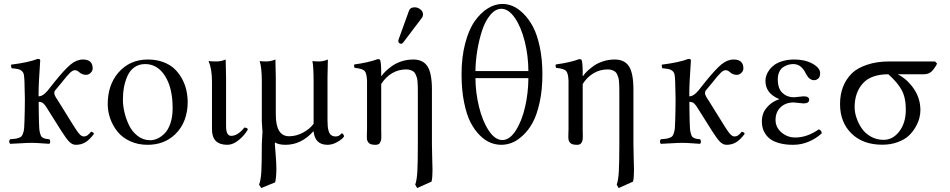

<svg xmlns="http://www.w3.org/2000/svg" viewBox="-20 -718 4774 965"><path d="M175.8 -108.9Q176.3 -87.4 177.2 -73.2Q178.2 -59.1 181.2 -48.8Q184.1 -38.6 187 -33.4Q189.9 -28.3 197 -24.9Q204.1 -21.5 210 -20.3Q215.8 -19 228 -18.1Q232.4 -13.7 232.4 -6.6Q232.4 0.5 228 4.9Q222.7 4.9 191.4 2.4Q160.2 0 140.1 0Q117.2 0 83 2.2Q48.8 4.4 30.8 4.9Q26.4 0.5 26.4 -6.6Q26.4 -13.7 30.8 -18.1Q48.8 -19.5 57.4 -20.8Q65.9 -22 75.7 -25.6Q85.4 -29.3 89.1 -34.2Q92.8 -39.1 96.4 -49.6Q100.1 -60.1 101.3 -73.5Q102.5 -86.9 103 -108.9Q105 -168.5 105 -220.7Q105 -247.6 103 -307.1Q102.1 -330.1 100.1 -341.8Q98.1 -353.5 90.1 -360.8Q82 -368.2 71.5 -370.6Q61 -373 38.1 -375Q34.2 -386.7 36.1 -393.1Q125 -404.3 168.9 -421.9Q182.1 -421.9 182.1 -415Q179.2 -373 175.8 -311.5Q173.8 -274.9 173.8 -233.9Q195.8 -233.9 219.2 -262.2L254.9 -307.1Q306.2 -370.6 335.9 -394.8Q365.7 -418.9 397 -418.9Q445.8 -418.9 445.8 -374Q445.8 -361.8 435.5 -351.8Q425.3 -341.8 412.1 -341.8Q393.1 -341.8 377 -356Q367.7 -365.2 356 -365.2Q345.7 -365.2 331.8 -352.1Q317.9 -338.9 290 -303.2L255.9 -262.2Q252.9 -258.3 252.9 -249Q252.9 -238.8 271 -212.9L339.8 -102.1L348.6 -87.9L356.9 -75.2L364.3 -64Q368.2 -57.6 371.1 -54.2L377 -46.9Q380.4 -42.5 383.1 -40.3Q385.7 -38.1 388.9 -35.9Q392.1 -33.7 395.3 -33Q398.4 -32.2 401.9 -32.2Q411.6 -32.2 419.2 -37.6Q426.8 -43 438 -56.2Q445.8 -53.7 448 -52.2Q450.2 -50.8 452.1 -44.9Q429.2 -14.6 408.4 -2.4Q387.7 9.8 360.8 9.8Q343.8 9.8 328.6 -5.1Q313.5 -20 288.1 -60.1L217.8 -171.9Q207.5 -189.5 198.5 -197.8Q189.5 -206.1 174.3 -206.1Q174.3 -194.8 174.8 -159.2Q175.3 -123.5 175.8 -108.9Z M521.5 -194.8Q521.5 -290.5 574.2 -352.1Q631.3 -418.9 723.6 -418.9Q765.6 -418.9 800.3 -406Q835 -393.1 857.2 -371.8Q879.4 -350.6 894.8 -322.3Q910.2 -293.9 916.7 -264.4Q923.3 -234.9 923.3 -204.1Q923.3 -158.2 908.2 -116.2Q892.6 -74.2 861.3 -43.9Q806.2 9.8 721.7 9.8Q673.3 9.8 634 -8.3Q594.7 -26.4 570.8 -56.2Q546.9 -85.9 534.2 -121.6Q521.5 -157.2 521.5 -194.8ZM709.5 -396Q678.7 -396 656 -380.1Q633.3 -364.3 621.1 -337.2Q608.9 -310.1 603.3 -280.3Q597.7 -250.5 597.7 -216.8Q597.7 -187 605.5 -153.6Q613.3 -120.1 628.9 -87.9Q644.5 -55.7 672.4 -34.4Q700.2 -13.2 735.4 -13.2Q753.4 -13.2 772 -21.7Q790.5 -30.3 808.1 -48.1Q825.7 -65.9 836.7 -98.6Q847.7 -131.3 847.7 -173.8Q847.7 -275.9 809.6 -335.9Q771.5 -396 709.5 -396Z M1045.4 -307.1Q1045.4 -374 1028.3 -409.2L1030.3 -411.1Q1042 -409.2 1069.3 -409.2Q1090.8 -409.2 1114.3 -418.9Q1116.2 -357.9 1116.2 -327.1V-85Q1116.2 -35.2 1141.6 -35.2Q1175.3 -35.2 1208.5 -77.1Q1210 -76.7 1212.9 -76.2Q1215.8 -75.7 1216.8 -75.4Q1217.8 -75.2 1219.7 -74.5Q1221.7 -73.7 1222.4 -73Q1223.1 -72.3 1224.1 -70.6Q1225.1 -68.8 1225.6 -66.9Q1208.5 -37.1 1179.7 -13.7Q1150.9 9.8 1122.6 9.8Q1045.4 9.8 1045.4 -67.9Z M1554.2 -57.1Q1493.7 9.8 1415 9.8Q1381.3 9.8 1362.3 -2L1361.8 0Q1361.3 2.4 1361.3 4.9Q1361.3 9.8 1365.2 55.2Q1369.1 100.6 1369.1 129.9Q1369.1 168 1363.3 198.2L1293 227.1L1282.2 210Q1291 187 1293.5 144.8Q1295.9 102.5 1295.9 6.8Q1295.9 -6.8 1297.6 -26.9Q1299.3 -46.9 1299.3 -56.2Q1299.3 -60.1 1297.6 -78.4Q1295.9 -96.7 1295.9 -106.9V-307.1Q1295.9 -377.4 1285.2 -411.1Q1296.9 -409.2 1318.4 -409.2Q1340.8 -409.2 1364.3 -418.9Q1366.2 -357.9 1366.2 -327.1V-142.1Q1366.2 -33.2 1433.1 -33.2Q1469.7 -33.2 1504.4 -52.2Q1539.1 -71.3 1556.2 -96.2V-307.1Q1556.2 -380.4 1550.3 -411.1Q1562 -409.2 1584 -409.2Q1604.5 -409.2 1627.9 -418.9Q1626 -357.9 1626 -327.1V-115.2Q1626 -96.2 1627.2 -83.3Q1628.4 -70.3 1632.3 -57.6Q1636.2 -44.9 1645 -38.6Q1653.8 -32.2 1667 -32.2Q1677.2 -32.2 1683.6 -36.1Q1689.9 -40 1693.1 -43.9Q1696.3 -47.9 1698.2 -47.9Q1701.2 -47.9 1705.1 -43Q1709 -38.1 1709 -33.2Q1709 -29.8 1698.5 -20Q1688 -10.3 1667.5 -0.2Q1647 9.8 1626 9.8Q1563.5 9.8 1556.2 -57.1Z M2064 -681.2Q2079.6 -681.2 2092.8 -670.9Q2106 -660.6 2106 -646Q2106 -635.3 2100.1 -627.9L2007.8 -505.9Q2002 -498 1996.1 -498Q1990.2 -498 1986.1 -502Q1981.9 -505.9 1981.9 -511.2Q1981.9 -515.1 1983.9 -521L2035.6 -664.1Q2041.5 -681.2 2064 -681.2ZM1897.9 -335.9Q1905.3 -347.2 1917.7 -359.4Q1930.2 -371.6 1950 -386Q1969.7 -400.4 1998 -409.7Q2026.4 -418.9 2057.1 -418.9Q2106.4 -418.9 2128.7 -384.3Q2150.9 -349.6 2150.9 -268.1V5.9Q2150.9 31.7 2152.3 75.9Q2153.8 120.1 2153.8 137.2Q2153.8 175.8 2148.9 194.8L2076.7 227.1L2066.9 210Q2075.2 187.5 2077.6 143.1Q2080.1 98.6 2080.1 5.9V-256.8Q2080.1 -274.4 2079.8 -283Q2079.6 -291.5 2078.6 -305.9Q2077.6 -320.3 2075.4 -327.4Q2073.2 -334.5 2069.1 -344Q2064.9 -353.5 2058.8 -357.9Q2052.7 -362.3 2043.5 -365.7Q2034.2 -369.1 2022 -369.1Q1982.9 -369.1 1950.4 -349.9Q1918 -330.6 1896 -295.9V-68.8Q1896 -63.5 1896.2 -53.5Q1896.5 -43.5 1896.5 -37.4Q1896.5 -31.2 1896.2 -22.9Q1896 -14.6 1894 -9.5Q1892.1 -4.4 1889.2 0.5Q1886.2 5.4 1880.6 7.6Q1875 9.8 1867.7 9.8Q1846.2 9.8 1837.2 3.4Q1828.1 -2.9 1824.7 -16.1Q1823.7 -20.5 1823.7 -29.3Q1823.7 -38.1 1824.2 -50.5Q1824.7 -63 1824.7 -68.8V-312Q1823.2 -350.6 1812.3 -361.8Q1801.3 -373 1762.7 -377Q1757.8 -384.8 1760.7 -394Q1830.6 -403.3 1878.9 -420.9Q1889.2 -420.9 1891.1 -415Q1896 -400.4 1896 -348.1V-335.9Z M2635.7 -360.8Q2635.3 -438.5 2617.2 -510.5Q2599.1 -582.5 2567.6 -628.2Q2536.1 -673.8 2500 -673.8Q2470.2 -673.8 2444.6 -643.3Q2418.9 -612.8 2403.3 -565.4Q2387.7 -518.1 2378.9 -464.4Q2370.1 -410.6 2369.6 -360.8ZM2635.7 -325.2H2369.6Q2370.1 -252.4 2387.5 -181.2Q2404.8 -109.9 2436.3 -62Q2467.8 -14.2 2504.9 -14.2Q2541.5 -14.2 2572.3 -62Q2603 -109.9 2619.1 -180.7Q2635.3 -251.5 2635.7 -325.2ZM2299.8 -344.2Q2299.8 -430.7 2318.1 -500.2Q2336.4 -569.8 2366.2 -611.8Q2396 -653.8 2431.9 -676Q2467.8 -698.2 2505.9 -698.2Q2531.2 -698.2 2557.4 -687.3Q2583.5 -676.3 2610.6 -649.7Q2637.7 -623 2658.7 -583.7Q2679.7 -544.4 2692.9 -482.4Q2706.1 -420.4 2706.1 -344.2Q2706.1 -265.6 2692.1 -202.6Q2678.2 -139.6 2656.7 -100.8Q2635.3 -62 2606.9 -36.1Q2578.6 -10.3 2552.2 -0.2Q2525.9 9.8 2500 9.8Q2472.7 9.8 2446 -0.5Q2419.4 -10.7 2392.6 -36.9Q2365.7 -63 2345.5 -101.8Q2325.2 -140.6 2312.5 -203.4Q2299.8 -266.1 2299.8 -344.2Z M2910.6 -335.9Q2918 -347.2 2930.4 -359.4Q2942.9 -371.6 2962.6 -386Q2982.4 -400.4 3010.7 -409.7Q3039.1 -418.9 3069.8 -418.9Q3119.1 -418.9 3141.4 -384.3Q3163.6 -349.6 3163.6 -268.1V5.9Q3163.6 31.7 3165 75.9Q3166.5 120.1 3166.5 137.2Q3166.5 175.8 3161.6 194.8L3089.4 227.1L3079.6 210Q3087.9 187.5 3090.3 143.1Q3092.8 98.6 3092.8 5.9V-256.8Q3092.8 -274.4 3092.5 -283Q3092.3 -291.5 3091.3 -305.9Q3090.3 -320.3 3088.1 -327.4Q3085.9 -334.5 3081.8 -344Q3077.6 -353.5 3071.5 -357.9Q3065.4 -362.3 3056.2 -365.7Q3046.9 -369.1 3034.7 -369.1Q2995.6 -369.1 2963.1 -349.9Q2930.7 -330.6 2908.7 -295.9V-68.8Q2908.7 -63.5 2908.9 -53.5Q2909.2 -43.5 2909.2 -37.4Q2909.2 -31.2 2908.9 -22.9Q2908.7 -14.6 2906.7 -9.5Q2904.8 -4.4 2901.9 0.5Q2898.9 5.4 2893.3 7.6Q2887.7 9.8 2880.4 9.8Q2858.9 9.8 2849.9 3.4Q2840.8 -2.9 2837.4 -16.1Q2836.4 -20.5 2836.4 -29.3Q2836.4 -38.1 2836.9 -50.5Q2837.4 -63 2837.4 -68.8V-312Q2835.9 -350.6 2825 -361.8Q2814 -373 2775.4 -377Q2770.5 -384.8 2773.4 -394Q2843.3 -403.3 2891.6 -420.9Q2901.9 -420.9 2903.8 -415Q2908.7 -400.4 2908.7 -348.1V-335.9Z M3446.3 -108.9Q3446.8 -87.4 3447.8 -73.2Q3448.7 -59.1 3451.7 -48.8Q3454.6 -38.6 3457.5 -33.4Q3460.4 -28.3 3467.5 -24.9Q3474.6 -21.5 3480.5 -20.3Q3486.3 -19 3498.5 -18.1Q3502.9 -13.7 3502.9 -6.6Q3502.9 0.5 3498.5 4.9Q3493.2 4.9 3461.9 2.4Q3430.7 0 3410.6 0Q3387.7 0 3353.5 2.2Q3319.3 4.4 3301.3 4.9Q3296.9 0.5 3296.9 -6.6Q3296.9 -13.7 3301.3 -18.1Q3319.3 -19.5 3327.9 -20.8Q3336.4 -22 3346.2 -25.6Q3356 -29.3 3359.6 -34.2Q3363.3 -39.1 3366.9 -49.6Q3370.6 -60.1 3371.8 -73.5Q3373 -86.9 3373.5 -108.9Q3375.5 -168.5 3375.5 -220.7Q3375.5 -247.6 3373.5 -307.1Q3372.6 -330.1 3370.6 -341.8Q3368.7 -353.5 3360.6 -360.8Q3352.5 -368.2 3342 -370.6Q3331.5 -373 3308.6 -375Q3304.7 -386.7 3306.6 -393.1Q3395.5 -404.3 3439.5 -421.9Q3452.6 -421.9 3452.6 -415Q3449.7 -373 3446.3 -311.5Q3444.3 -274.9 3444.3 -233.9Q3466.3 -233.9 3489.7 -262.2L3525.4 -307.1Q3576.7 -370.6 3606.4 -394.8Q3636.2 -418.9 3667.5 -418.9Q3716.3 -418.9 3716.3 -374Q3716.3 -361.8 3706.1 -351.8Q3695.8 -341.8 3682.6 -341.8Q3663.6 -341.8 3647.5 -356Q3638.2 -365.2 3626.5 -365.2Q3616.2 -365.2 3602.3 -352.1Q3588.4 -338.9 3560.5 -303.2L3526.4 -262.2Q3523.4 -258.3 3523.4 -249Q3523.4 -238.8 3541.5 -212.9L3610.4 -102.1L3619.1 -87.9L3627.4 -75.2L3634.8 -64Q3638.7 -57.6 3641.6 -54.2L3647.5 -46.9Q3650.9 -42.5 3653.6 -40.3Q3656.2 -38.1 3659.4 -35.9Q3662.6 -33.7 3665.8 -33Q3668.9 -32.2 3672.4 -32.2Q3682.1 -32.2 3689.7 -37.6Q3697.3 -43 3708.5 -56.2Q3716.3 -53.7 3718.5 -52.2Q3720.7 -50.8 3722.7 -44.9Q3699.7 -14.6 3679 -2.4Q3658.2 9.8 3631.3 9.8Q3614.3 9.8 3599.1 -5.1Q3584 -20 3558.6 -60.1L3488.3 -171.9Q3478 -189.5 3469 -197.8Q3460 -206.1 3444.8 -206.1Q3444.8 -194.8 3445.3 -159.2Q3445.8 -123.5 3446.3 -108.9Z M3877.9 -115.2Q3877.9 -78.1 3907.7 -52.5Q3937.5 -26.9 3977.1 -26.9Q4036.6 -26.9 4095.2 -67.9Q4109.9 -62.5 4109.9 -47.9Q4084.5 -23.4 4046.6 -6.8Q4008.8 9.8 3966.3 9.8Q3929.7 9.8 3901.6 2.7Q3873.5 -4.4 3856.4 -15.6Q3839.4 -26.9 3828.4 -42.7Q3817.4 -58.6 3813.2 -74.5Q3809.1 -90.3 3809.1 -107.9Q3809.1 -128.4 3815.9 -147.7Q3822.8 -167 3843.3 -187.5Q3863.8 -208 3896 -219.2V-220.2Q3827.1 -248.5 3827.1 -312Q3827.1 -324.2 3831.3 -337.6Q3835.4 -351.1 3846.2 -366Q3856.9 -380.9 3872.8 -392.3Q3888.7 -403.8 3914.8 -411.4Q3940.9 -418.9 3973.1 -418.9Q4026.4 -418.9 4064.2 -397.7Q4102.1 -376.5 4102.1 -350.1Q4102.1 -331.5 4092.5 -323.2Q4083 -314.9 4071.3 -314.9Q4061.5 -314.9 4053.5 -320.1Q4045.4 -325.2 4041.5 -330.3Q4037.6 -335.4 4031.2 -346.2Q4008.3 -396 3967.3 -396Q3954.6 -396 3942.4 -392.6Q3930.2 -389.2 3917.5 -381.3Q3904.8 -373.5 3897 -357.4Q3889.2 -341.3 3889.2 -318.8Q3889.2 -272.9 3912.6 -251Q3936 -229 3970.2 -229L3993.2 -231.4Q4016.1 -233.9 4019 -233.9Q4046.9 -233.9 4046.9 -216.8Q4046.9 -198.2 4018.1 -198.2Q4014.2 -198.2 3993.9 -200.7Q3973.6 -203.1 3969.2 -203.1Q3928.7 -203.1 3903.3 -179Q3877.9 -154.8 3877.9 -115.2Z M4622.1 -344.7H4492.2Q4539.6 -320.3 4572.8 -272Q4606 -223.6 4606 -164.1Q4606 -146 4600.8 -125Q4595.7 -104 4581.8 -79.6Q4567.9 -55.2 4547.4 -35.9Q4526.9 -16.6 4492.2 -3.7Q4457.5 9.3 4414.1 9.3Q4316.9 9.3 4259.5 -47.1Q4202.1 -103.5 4202.1 -194.8Q4202.1 -290 4261.2 -349.1Q4287.6 -375.5 4337.2 -392.3Q4386.7 -409.2 4449.2 -409.2H4679.7L4689.9 -397.9Q4675.3 -370.6 4660.9 -357.7Q4646.5 -344.7 4622.1 -344.7ZM4420.9 -15.1Q4467.8 -15.1 4500.2 -57.9Q4532.7 -100.6 4532.7 -167Q4532.7 -227.5 4511.5 -266.1Q4490.2 -304.7 4444.8 -344.7Q4357.9 -344.7 4316.7 -298.8Q4275.4 -252.9 4275.4 -179.2Q4275.4 -153.8 4284.7 -126Q4293.9 -98.1 4311 -73Q4328.1 -47.9 4356.9 -31.5Q4385.7 -15.1 4420.9 -15.1Z"/></svg>

Font: Linux Libertine Display G
Style: Regular
Weight: 400
Designer: Philipp H. Poll
Foundry: Philipp H. Poll
Version: Version 5.0.9